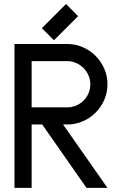

<svg xmlns="http://www.w3.org/2000/svg" viewBox="-20 -934 583 957"><path d="M515.6 2.4H411.1L190.4 -313.5H137.7V2.4H52.2V-714.8H314.9Q356 -714.8 392.3 -699Q428.7 -683.1 456.3 -655.5Q483.9 -627.9 499.8 -591.6Q515.6 -555.2 515.6 -514.2Q515.6 -473.1 499.8 -436.5Q483.9 -399.9 456.5 -372.6Q429.2 -345.2 392.6 -329.3Q356 -313.5 314.9 -313.5H294.4ZM137.7 -629.4V-398.9H314.9Q338.9 -398.9 359.9 -408Q380.9 -417 396.5 -432.6Q412.1 -448.2 421.1 -469.2Q430.2 -490.2 430.2 -514.2Q430.2 -537.6 420.9 -558.6Q411.6 -579.6 396 -595.2Q380.4 -610.8 359.4 -620.1Q338.4 -629.4 314.9 -629.4ZM188.5 -793.5 309.1 -914.1 369.1 -853.5 249 -733.4Z"/></svg>

Font: Proletarsk
Style: Regular
Weight: 400
Designer: Peter Wiegel, original typeface by Carl Albert Fahrenwaldt 1901
Foundry: Peter Wiegel
Version: Version 1.000 2010 initial release